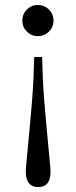

<svg xmlns="http://www.w3.org/2000/svg" viewBox="-20 -471 306 775"><path d="M118 -241H150Q151 -196 153 -152.5Q155 -109 159 -59.5Q163 -10 169 54L183 203Q187 243 175 263.5Q163 284 134 284Q106 284 93.5 263.5Q81 243 85 203L99 54Q105 -10 109 -59.5Q113 -109 115 -152.5Q117 -196 118 -241ZM132 -451Q159 -451 177.5 -432.5Q196 -414 196 -387Q196 -362 177.5 -343.5Q159 -325 132 -325Q107 -325 88.5 -343.5Q70 -362 70 -387Q70 -414 88.5 -432.5Q107 -451 132 -451Z"/></svg>

Font: Baskervville
Style: Regular
Weight: 400
Designer: Alexis Faudot, Rémi Forte, Morgane Pierson, Rafael Ribas, Tanguy Vanlaeys, Rosalie Wagner, Thomas Huot-Marchand
Foundry: ANRT
Version: Version 1.100